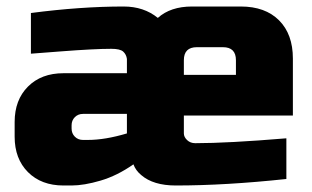

<svg xmlns="http://www.w3.org/2000/svg" viewBox="-20 -560 960 590"><path d="M75 -520Q228 -540 360 -540Q422 -540 465 -505Q504 -540 570 -540H720Q795 -540 837.5 -497.5Q880 -455 880 -380V-205H545V-150Q545 -139 555 -129.5Q565 -120 580 -120Q680 -120 860 -135V-10Q673 10 520 10Q451 10 414 -22Q397 -36 390 -55Q340 -20 289 -5Q238 10 200 10H175Q107 10 66 -31Q25 -72 25 -140V-185Q25 -253 66 -294Q107 -335 175 -335H370V-379Q368 -393 358.5 -401.5Q349 -410 322 -410Q270 -410 166 -402L75 -395ZM585 -415Q545 -415 545 -375V-330H705V-375Q705 -415 665 -415ZM250 -130Q303 -130 370 -150V-210H235Q220 -210 210 -200Q200 -190 200 -175V-165Q200 -150 210 -140Q220 -130 235 -130Z"/></svg>

Font: Russo One
Style: Regular
Weight: 400
Designer: Jovanny lemonad
Foundry: Jovanny Lemonad
Version: Version 1.001